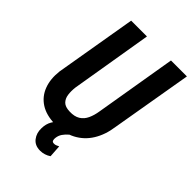

<svg xmlns="http://www.w3.org/2000/svg" viewBox="-258 -812 1090 1090"><g transform="rotate(45 286.5 -267.0)"><path d="M445.3 -710.9H573.2L489.3 -220.7Q479.5 -149.9 447 -97.4Q414.6 -44.9 360.6 -16.6Q306.6 11.7 233.4 10.3Q163.6 8.8 118.4 -20.5Q73.2 -49.8 53.7 -101.1Q34.2 -152.3 42 -219.7L125.5 -710.9H252.4L170.4 -219.2Q166.5 -187 170.2 -160.4Q173.8 -133.8 190.4 -116.9Q207 -100.1 243.7 -99.1Q282.7 -97.7 307.1 -112.8Q331.5 -127.9 344.5 -156Q357.4 -184.1 362.8 -219.2ZM304.7 -59.6 365.2 -30.3Q350.1 -17.6 333.7 -3.9Q317.4 9.8 305.9 26.4Q294.4 43 292 64Q290.5 74.2 293.2 83.3Q295.9 92.3 308.1 92.8Q317.4 93.3 325.7 89.8Q334 86.4 341.3 82.5L346.2 156.7Q332 166.5 315.7 171.6Q299.3 176.8 281.7 176.8Q239.7 176.8 217.8 148.4Q195.8 120.1 197.3 80.6Q197.8 46.4 212.9 20.3Q228 -5.9 252.2 -25.4Q276.4 -44.9 304.7 -59.6Z"/></g></svg>

Font: Roboto Condensed SemiBold
Style: Italic
Weight: 600
Italic angle: -12°
Designer: Christian Robertson
Foundry: Google
Version: Version 3.008; 2023